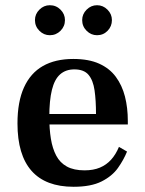

<svg xmlns="http://www.w3.org/2000/svg" viewBox="-20 -706 557 736"><path d="M262 10Q155 10 101 -51Q47 -112 47 -233Q47 -316 72 -371Q97 -426 144.5 -453Q192 -480 261 -480Q320 -480 360 -462Q400 -444 424 -411.5Q448 -379 459 -336Q470 -293 470 -242V-229H132V-269H348Q348 -321 342.5 -359.5Q337 -398 319.5 -419Q302 -440 265 -440Q232 -440 210.5 -421Q189 -402 179 -361.5Q169 -321 169 -257Q169 -212 175 -174.5Q181 -137 195.5 -109.5Q210 -82 236.5 -67.5Q263 -53 304 -53Q338 -53 363 -63.5Q388 -74 406 -94Q424 -114 436 -143L467 -125Q454 -93 432 -62Q410 -31 369.5 -10.5Q329 10 262 10ZM352 -571Q329 -571 312 -588Q295 -605 295 -629Q295 -652 312 -669Q329 -686 352 -686Q375 -686 392 -669Q409 -652 409 -629Q409 -605 392.5 -588Q376 -571 352 -571ZM171 -571Q148 -571 131 -588Q114 -605 114 -629Q114 -652 131 -669Q148 -686 171 -686Q195 -686 212 -669Q229 -652 229 -629Q229 -605 212 -588Q195 -571 171 -571Z"/></svg>

Font: Frank Ruhl Libre Medium
Style: Regular
Weight: 500
Designer: Yanek Iontef
Foundry: Fontef
Version: Version 6.004